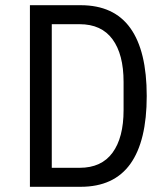

<svg xmlns="http://www.w3.org/2000/svg" viewBox="-20 -718 640 738"><path d="M95 -698H290Q418 -698 481 -610Q544 -522 544 -349Q544 -176 481 -88Q418 0 290 0H95ZM286 -73Q370 -73 412.5 -131Q455 -189 455 -295V-403Q455 -509 412.5 -567Q370 -625 286 -625H179V-73Z"/></svg>

Font: PlemolJP35 Console
Style: Regular
Weight: 400
Version: v2.0.3; ttfautohint (v1.8.4.7-5d5b-dirty) -l 6 -r 45 -G 200 